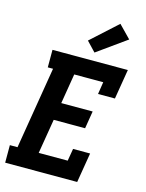

<svg xmlns="http://www.w3.org/2000/svg" viewBox="-143 -1079 886 1164"><g transform="rotate(15 300.0 -497.0)"><path d="M7 0V-110H55L140 -625H107V-735H580L549 -548H443L455 -625H273L242 -437H439L421 -327H224L188 -110H370L383 -187H490L459 0ZM357 -785 300 -845 464 -994 540 -916Z"/></g></svg>

Font: Iosevka Slab XBdExObl
Style: Regular
Weight: 800
Width: 7
Italic angle: -9°
Monospace: yes
Designer: Belleve Invis
Foundry: Belleve Invis
Version: Version 11.1.0; ttfautohint (v1.8.3)